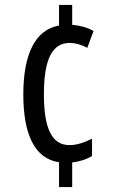

<svg xmlns="http://www.w3.org/2000/svg" viewBox="-20 -744 469 774"><path d="M271 -644V-724H218V-641C121 -624 74 -524 74 -363C74 -202 120 -104 218 -90V10H271V-89C303 -93 330 -102 351 -115V-185C320 -169 288 -159 260 -159C190 -159 157 -224 157 -364C157 -502 189 -571 261 -571C281 -571 307 -565 332 -551L357 -619C333 -633 304 -641 271 -644Z"/></svg>

Font: Noto Sans Arabic ExtCond
Style: Regular
Weight: 400
Width: 2
Designer: Monotype Design Team, Nadine Chahine, Nizar Qandah and Khaled Hosny
Foundry: Monotype Imaging Inc.
Version: Version 2.012